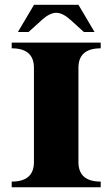

<svg xmlns="http://www.w3.org/2000/svg" viewBox="-20 -789 474 809"><path d="M29.3 -609.4H404.3V-585.4Q310.5 -585.4 310.5 -503.4V-106Q310.5 -23.9 404.3 -23.9V0H29.3V-23.9Q123 -23.9 123 -106V-503.4Q123 -585.4 29.3 -585.4ZM123.3 -768.8H310.5L378.4 -654.1H333.5L277.8 -704.6Q244.1 -735.1 217 -735.1Q189.7 -735.1 156 -704.6L100.3 -654.1H55.4Z"/></svg>

Font: itsadzoke
Style: Regular
Weight: 700
Width: 7
Version: Version 0.45